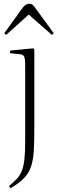

<svg xmlns="http://www.w3.org/2000/svg" viewBox="-20 -773 308 1029"><path d="M36 236 28 224Q54 203 71 184.5Q88 166 97.5 141.5Q107 117 111 79Q115 41 115 -18V-420Q115 -459 109 -470.5Q103 -482 82 -483L33 -488L35 -502L158 -514L164 -509V-91Q164 -21 161.5 28.5Q159 78 148 114.5Q137 151 110.5 179.5Q84 208 36 236ZM13 -586 3 -595 104 -735Q111 -743 119.5 -748Q128 -753 135 -753Q141 -753 146 -751.5Q151 -750 156.5 -745.5Q162 -741 168 -732L268 -595L258 -586L134 -695Z"/></svg>

Font: Literata 60pt ExtraLight
Style: Regular
Weight: 250
Designer: Latin by Veronika Burian and Jose Scaglione. Greek by Irene Vlachou. Cyrillic by Vera Evstafieva.
Foundry: TypeTogether
Version: Version 3.103;gftools[0.9.29]